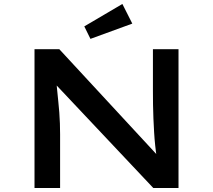

<svg xmlns="http://www.w3.org/2000/svg" viewBox="-20 -948 1074 968"><path d="M154 0V-700H279L785 -153L771 -149Q766 -181 762.5 -214Q759 -247 757 -281Q755 -315 753.5 -350Q752 -385 751.5 -420Q751 -455 751 -490V-700H880V0H753L245 -539L263 -546Q266 -518 268.5 -490.5Q271 -463 274 -435.5Q277 -408 279 -381Q281 -354 282 -326Q283 -298 283 -271V0ZM436 -752 405 -815 597 -928 647 -829Z"/></svg>

Font: Lexend Peta Medium
Style: Regular
Weight: 500
Designer: Bonnie Shaver-Troup, Thomas Jockin
Foundry: Lexend
Version: Version 1.007